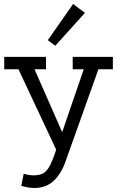

<svg xmlns="http://www.w3.org/2000/svg" viewBox="-20 -712 583 956"><path d="M152 224Q137 224 120.5 221.5Q104 219 86 213L98 153Q111 157 123 159Q135 161 146 161Q174 161 192 152.5Q210 144 224.5 119.5Q239 95 255 47L397 -367H342V-429H542V-367H470L307 90Q285 154 246.5 189Q208 224 152 224ZM277 70 72 -367H1V-429H209V-367H152L308 -12ZM344 -692 403 -648 255 -484 218 -512Z"/></svg>

Font: Podkova
Style: Regular
Weight: 400
Designer: Ilya Yudin
Foundry: Cyreal (www.cyreal.org)
Version: Version 2.103